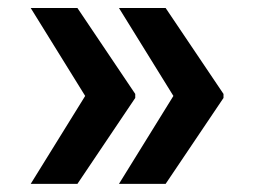

<svg xmlns="http://www.w3.org/2000/svg" viewBox="-20 -534 639 476"><path d="M56.1 -78.1 192.5 -298.3H315.3V-291.2L171.9 -78.1ZM56.1 -514.2H171.9L315.3 -301.1V-294H192.5ZM274.9 -78.1 411.2 -298.3H534.1V-291.2L390.6 -78.1ZM274.9 -514.2H390.6L534.1 -301.1V-294H411.2Z"/></svg>

Font: InterMG SemiBold
Style: Regular
Weight: 600
Designer: Rasmus Andersson
Foundry: rsms
Version: Version 3.019;December 26, 2023;FontCreator 15.0.0.2955 64-b